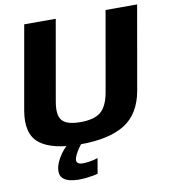

<svg xmlns="http://www.w3.org/2000/svg" viewBox="-93 -754 900 1019"><g transform="rotate(-10 357.5 -244.0)"><path d="M290.5 4Q444 4 529 -48.5Q614 -101 636 -224.5L715 -675H545L469 -243Q456 -171 420.8 -141.5Q385.5 -112 311.5 -112Q237.5 -112 212.5 -141.5Q187.5 -171 200.5 -243L276.5 -675H106.5L27 -224.5Q5.5 -101 71.5 -48.5Q137.5 4 290.5 4ZM246.5 187Q270.5 187 292.5 184.5Q314.5 182 331 178.8Q347.5 175.5 352.5 173.5L366.5 91.5Q360.5 94 346.8 97.5Q333 101 316.8 103.2Q300.5 105.5 285.5 105.5Q268 105.5 260 99.5Q252 93.5 252 83.5Q252 72.5 259.8 56.2Q267.5 40 278.2 24.2Q289 8.5 296.5 0H215Q200.5 13.5 185.2 34.5Q170 55.5 160 79.2Q150 103 150 125.5Q150 149 163.5 162.2Q177 175.5 199.2 181.2Q221.5 187 246.5 187Z"/></g></svg>

Font: Anybody Thin
Style: Bold Italic
Weight: 700
Italic angle: -10°
Version: Version 1.113;gftools[0.9.25]